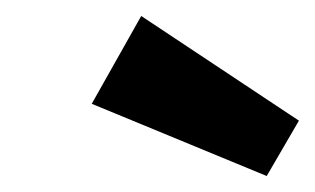

<svg xmlns="http://www.w3.org/2000/svg" viewBox="-20 -847 392 239"><path d="M155.8 -827.1 352.1 -696.8 312 -627.9 94.2 -717.8Z"/></svg>

Font: FiraGO SemiBold
Style: Italic
Weight: 600
Italic angle: -8°
Designer: bBox Type GmbH
Foundry: bBox Type GmbH
Version: Version 1.001;PS 001.001;hotconv 1.0.88;makeotf.lib2.5.64775